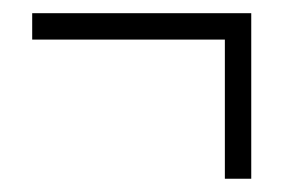

<svg xmlns="http://www.w3.org/2000/svg" viewBox="-20 -393 440 291"><path d="M360.8 -122.1H320.8V-333H28.8V-373H360.8Z"/></svg>

Font: Germano
Style: Regular
Weight: 300
Width: 3
Foundry: Ascender Corporation
Version: Version 1.10; ttfautohint (v1.5)